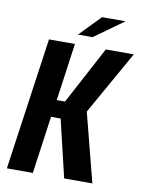

<svg xmlns="http://www.w3.org/2000/svg" viewBox="-83 -786 636 845"><g transform="rotate(10 235.0 -364.0)"><path d="M7 0 91 -591H207L171 -334H208L345 -591H470L310 -307L389 0H263L202 -257H159L123 0ZM213 -634 304 -728H409L278 -634Z"/></g></svg>

Font: Alumni Sans
Style: Bold Italic
Weight: 700
Italic angle: -8°
Designer: Robert E. Leuschke
Foundry: Robert E. Leuschke
Version: Version 1.016